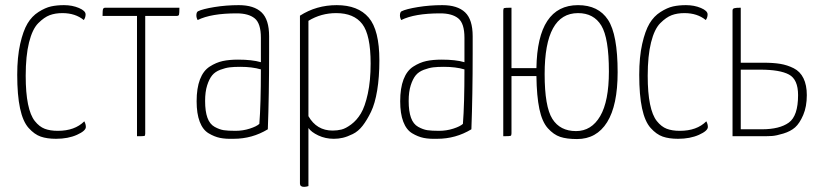

<svg xmlns="http://www.w3.org/2000/svg" viewBox="-20 -530 3197 747"><path d="M313 -474Q313 -462 306 -452Q273 -479 223 -479Q195 -479 173.5 -471Q152 -463 129 -440Q106 -417 93 -365Q80 -313 80 -235Q80 -169 89 -125Q98 -81 115.5 -59Q133 -37 154 -29Q175 -21 205 -21Q271 -21 308 -58Q314 -47 314 -36Q314 -21 279.5 -5.5Q245 10 198 10Q163 10 138.5 1.5Q114 -7 91.5 -32Q69 -57 58 -108.5Q47 -160 47 -239Q47 -308 58.5 -359Q70 -410 87 -438.5Q104 -467 130 -483.5Q156 -500 178.5 -505Q201 -510 229 -510Q261 -510 287 -499Q313 -488 313 -474Z M545 -468V-10Q545 -2 541.5 -1Q538 0 513 0V-468H379Q379 -490 381 -495Q383 -500 390 -500H678Q678 -478 676.5 -473Q675 -468 667 -468Z M744 -470Q744 -482 750 -486Q768 -495 814 -502.5Q860 -510 909 -510Q968 -510 997.5 -482Q1027 -454 1027 -389V-325Q1027 -160 1022 -27Q961 10 889 10Q858 11 836 6.5Q814 2 791.5 -11.5Q769 -25 757 -56.5Q745 -88 745 -136Q745 -187 758 -221Q771 -255 796 -271Q821 -287 846.5 -292.5Q872 -298 906 -298Q961 -298 995 -288V-383Q995 -439 971 -458.5Q947 -478 901 -478Q801 -478 749 -452Q744 -461 744 -470ZM995 -260Q961 -270 915 -270Q890 -270 873.5 -268Q857 -266 837 -258.5Q817 -251 805.5 -237Q794 -223 786 -198Q778 -173 778 -137Q778 -97 787 -72Q796 -47 815 -36.5Q834 -26 850.5 -23.5Q867 -21 896 -21Q925 -21 951.5 -29.5Q978 -38 989 -48Q995 -123 995 -260Z M1147 -469Q1211 -510 1290 -510Q1373 -510 1414.5 -461.5Q1456 -413 1456 -295Q1456 -230 1447.5 -178.5Q1439 -127 1423.5 -95Q1408 -63 1391 -41Q1374 -19 1352.5 -8.5Q1331 2 1314 6Q1297 10 1279 10Q1246 10 1218.5 -3Q1191 -16 1180 -32V194Q1171 197 1163 197Q1147 197 1147 184ZM1180 -78Q1212 -22 1274 -22Q1292 -22 1308.5 -26Q1325 -30 1346.5 -46Q1368 -62 1384 -88.5Q1400 -115 1411 -165.5Q1422 -216 1422 -283Q1422 -394 1389.5 -436.5Q1357 -479 1288 -479Q1229 -479 1180 -449Z M1536 -470Q1536 -482 1542 -486Q1560 -495 1606 -502.5Q1652 -510 1701 -510Q1760 -510 1789.5 -482Q1819 -454 1819 -389V-325Q1819 -160 1814 -27Q1753 10 1681 10Q1650 11 1628 6.5Q1606 2 1583.5 -11.5Q1561 -25 1549 -56.5Q1537 -88 1537 -136Q1537 -187 1550 -221Q1563 -255 1588 -271Q1613 -287 1638.5 -292.5Q1664 -298 1698 -298Q1753 -298 1787 -288V-383Q1787 -439 1763 -458.5Q1739 -478 1693 -478Q1593 -478 1541 -452Q1536 -461 1536 -470ZM1787 -260Q1753 -270 1707 -270Q1682 -270 1665.5 -268Q1649 -266 1629 -258.5Q1609 -251 1597.5 -237Q1586 -223 1578 -198Q1570 -173 1570 -137Q1570 -97 1579 -72Q1588 -47 1607 -36.5Q1626 -26 1642.5 -23.5Q1659 -21 1688 -21Q1717 -21 1743.5 -29.5Q1770 -38 1781 -48Q1787 -123 1787 -260Z M2225 11Q2185 11 2159.5 2.5Q2134 -6 2111.5 -31Q2089 -56 2078.5 -106Q2068 -156 2067 -234H1970V-11Q1970 -3 1966.5 -1.5Q1963 0 1938 0V-489Q1938 -497 1941.5 -498.5Q1945 -500 1970 -500V-265H2067Q2071 -510 2229 -510Q2308 -510 2345.5 -453Q2383 -396 2383 -249Q2383 -120 2342 -54.5Q2301 11 2225 11ZM2099 -242Q2099 -115 2129 -67.5Q2159 -20 2221 -20Q2281 -20 2315 -78Q2349 -136 2349 -252Q2349 -382 2319.5 -430.5Q2290 -479 2229 -479Q2099 -479 2099 -242Z M2733 -474Q2733 -462 2726 -452Q2693 -479 2643 -479Q2615 -479 2593.5 -471Q2572 -463 2549 -440Q2526 -417 2513 -365Q2500 -313 2500 -235Q2500 -169 2509 -125Q2518 -81 2535.5 -59Q2553 -37 2574 -29Q2595 -21 2625 -21Q2691 -21 2728 -58Q2734 -47 2734 -36Q2734 -21 2699.5 -5.5Q2665 10 2618 10Q2583 10 2558.5 1.5Q2534 -7 2511.5 -32Q2489 -57 2478 -108.5Q2467 -160 2467 -239Q2467 -308 2478.5 -359Q2490 -410 2507 -438.5Q2524 -467 2550 -483.5Q2576 -500 2598.5 -505Q2621 -510 2649 -510Q2681 -510 2707 -499Q2733 -488 2733 -474Z M2951 -286Q2989 -286 3016 -281.5Q3043 -277 3068 -264.5Q3093 -252 3106 -225.5Q3119 -199 3119 -160Q3119 -115 3105 -82.5Q3091 -50 3073.5 -34.5Q3056 -19 3028 -10.5Q3000 -2 2984 -1Q2968 0 2945 0H2830V-435V-489Q2830 -496 2836.5 -498Q2843 -500 2862 -500V-286ZM2862 -27H2944Q3013 -27 3049 -53Q3085 -79 3085 -160Q3085 -221 3049.5 -240Q3014 -259 2938 -259H2862Z"/></svg>

Font: Yanone Kaffeesatz Thin
Style: Regular
Weight: 250
Designer: Yanone (Cyrillic: Daniel Pouzeot)
Foundry: Yanone
Version: Version 1.003;PS 001.003;hotconv 1.0.88;makeotf.lib2.5.64775